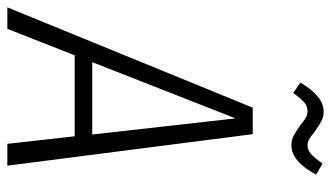

<svg xmlns="http://www.w3.org/2000/svg" viewBox="-234 -710 923 536"><g transform="rotate(90 228.0 -441.5)"><path d="M361 0 340 -188H114L40 0H-20L260 -685H334L422 0ZM133 -237H335L290 -637ZM309 -818Q297 -828 288.5 -833Q280 -838 270 -838Q256 -838 245.5 -829Q235 -820 219 -798L190 -818Q228 -883 271 -883Q286 -883 298 -876.5Q310 -870 327 -858Q339 -848 347.5 -843Q356 -838 366 -838Q378 -838 389.5 -848Q401 -858 416 -880L447 -862Q410 -793 365 -793Q350 -793 338 -799.5Q326 -806 309 -818Z"/></g></svg>

Font: Fira Sans Extra Condensed Light
Style: Italic
Weight: 300
Width: 3
Italic angle: -8°
Designer: Carrois Corporate & Edenspiekermann AG
Foundry: Carrois Corporate GbR & Edenspiekermann AG
Version: Version 4.203